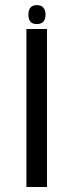

<svg xmlns="http://www.w3.org/2000/svg" viewBox="-20 -746 293 766"><path d="M85.4 0V-630.4H167.5V0ZM126.5 -649.9Q93.3 -649.9 93.3 -687.5Q93.3 -706.5 101.8 -716.1Q110.4 -725.6 127 -725.6Q144 -725.6 152.8 -715.8Q161.6 -706.1 161.6 -687.5Q161.6 -668.9 152.8 -659.4Q144 -649.9 126.5 -649.9Z"/></svg>

Font: Wonky
Style: Regular
Weight: 400
Designer: Monotype Design Team
Foundry: Monotype Imaging Inc.
Version: Version 3.000